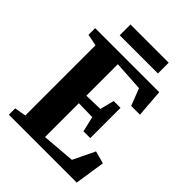

<svg xmlns="http://www.w3.org/2000/svg" viewBox="-253 -1038 1167 1167"><g transform="rotate(45 330.0 -455.0)"><path d="M110.5 -67.5V-670.5L35.5 -686V-743H586L600 -563.5H524.5L482 -673.5L288 -685.5V-415L405 -418L428.5 -509.5H487V-249.5H428.5L405.5 -348L288 -350.5V-59.5L501.5 -77L569 -217L649.5 -195.5L620 0H36.5V-54.5ZM500 -910.5V-818H171.5V-910.5Z"/></g></svg>

Font: Merriweather 48pt Black
Style: Regular
Weight: 900
Version: Version 2.100